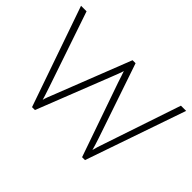

<svg xmlns="http://www.w3.org/2000/svg" viewBox="-131 -1005 1302 1302"><g transform="rotate(45 520.0 -354.5)"><path d="M317 -173 524 -701H553L734 -169Q755 -106 762 -78Q770 -111 790 -168L974 -715H1024L775 6H747L562 -524Q558 -537 553.5 -550Q549 -563 546 -573Q543 -583 540 -590L536 -602Q535 -607 535 -608Q523 -572 504 -525L295 6H267L16 -715H69L252 -177Q265 -141 273.5 -112Q282 -83 283 -80Q288 -103 317 -173Z"/></g></svg>

Font: Julius Sans One
Style: Regular
Weight: 400
Designer: Luciano Vergara
Foundry: LatinoType
Version: Version 1.001